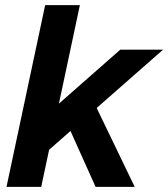

<svg xmlns="http://www.w3.org/2000/svg" viewBox="-20 -730 657 750"><path d="M5.4 0 156.4 -710H292L141 0ZM353.4 0 248.8 -232.8 351.2 -321.6 506.2 0ZM144.8 -121.2 178.8 -297.6 449.8 -536H617Z"/></svg>

Font: Geist Mono
Style: Italic
Weight: 400
Italic angle: -12°
Monospace: yes
Designer: Basement.studio, Andrés Briganti, Mateo Zaragoza
Foundry: Basement.studio, Vercel, Andrés Briganti, Guido Ferreyra, Mateo Zaragoza
Version: Version 1.500